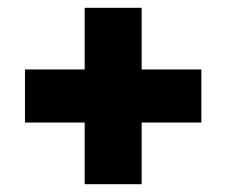

<svg xmlns="http://www.w3.org/2000/svg" viewBox="-20 -578 580 492"><path d="M343 -558H197V-400H44V-264H197V-106H343V-264H496V-400H343Z"/></svg>

Font: Fira Sans ExtraBold
Style: Regular
Weight: 800
Designer: bBox Type GmbH & Carrois Corporate GbR & Edenspiekermann AG
Foundry: bBox Type GmbH & Carrois Corporate GbR & Edenspiekermann AG
Version: Version 4.300;PS 004.300;hotconv 1.0.88;makeotf.lib2.5.64775